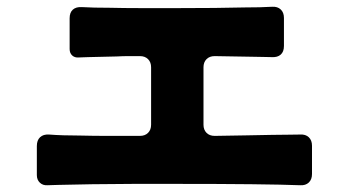

<svg xmlns="http://www.w3.org/2000/svg" viewBox="-20 -678 1040 568"><path d="M89 -160V-246Q89 -263 98.5 -272Q108 -281 125 -280Q163 -277 218 -277Q255 -276 299 -276Q343 -276 394 -276Q409 -276 418 -285Q427 -294 427 -309V-479Q427 -494 418 -503Q409 -512 394 -512Q377 -512 360 -512Q343 -512 326 -511L241 -509Q233 -509 226 -508.5Q219 -508 213 -508Q201 -507 193.5 -514Q186 -521 186 -533V-624Q186 -641 195.5 -649.5Q205 -658 222 -657Q239 -656 259.5 -655.5Q280 -655 306 -655Q346 -654 396 -654Q446 -654 507 -654Q565 -654 614 -654.5Q663 -655 704 -656Q728 -656 748 -656.5Q768 -657 785 -658Q801 -659 810.5 -650Q820 -641 820 -625V-542Q820 -525 810.5 -516.5Q801 -508 784 -509Q773 -509 760.5 -509.5Q748 -510 733 -510L615 -512Q600 -512 591 -503Q582 -494 582 -479V-309Q582 -294 591 -285Q600 -276 615 -276Q664 -277 706 -277.5Q748 -278 785 -279Q811 -279 831.5 -279.5Q852 -280 868 -280Q884 -281 893.5 -272Q903 -263 903 -247V-163Q903 -147 893.5 -138Q884 -129 868 -130Q816 -132 725 -133Q634 -134 501 -134H374L253 -133L153 -131Q144 -131 136 -130.5Q128 -130 121 -130Q107 -129 98 -137.5Q89 -146 89 -160Z"/></svg>

Font: Higure Gothic Black
Style: Regular
Weight: 900
Designer: Yoshimichi Ohira
Foundry: Positype
Version: Version 1.000